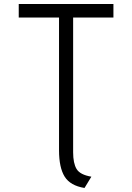

<svg xmlns="http://www.w3.org/2000/svg" viewBox="-20 -720 656 953"><path d="M399.5 213Q329 201.5 301 156.8Q273 112 273 26V-633H73V-700H543V-633H343V36Q343 90.5 360.2 119Q377.5 147.5 433.5 157Z"/></svg>

Font: Overpass Mono Light Light
Style: Regular
Weight: 300
Monospace: yes
Version: Version 4.000